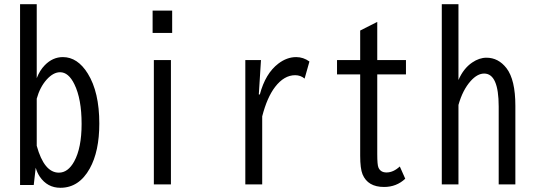

<svg xmlns="http://www.w3.org/2000/svg" viewBox="-20 -850 2540 911"><path d="M75.2 -830.1H154.3V-479Q168.5 -516.1 192.4 -540.5Q230 -579.1 278.3 -579.1Q348.1 -579.1 396.5 -501Q451.2 -413.1 451.2 -263.7Q451.2 -131.8 405.8 -50.3Q355 41 266.6 41Q204.6 41 168.5 -12.2Q156.7 -29.8 149.4 -54.2L140.1 27.8H75.2ZM154.3 -158.2Q189.5 -30.8 259.3 -30.8Q302.7 -30.8 332 -84Q367.2 -147.9 367.2 -262.2Q367.2 -380.4 333 -450.2Q305.2 -507.3 265.1 -507.3Q232.9 -507.3 201.2 -472.2Q169.4 -436.5 154.3 -381.8Z M704.1 -799.8H796.9V-693.8H704.1ZM710 -564.9H791V24.9H710Z M1208 -401.9H1212.9Q1239.3 -501.5 1300.8 -548.3Q1341.3 -579.1 1385.3 -579.1Q1419.4 -579.1 1448.2 -558.1L1425.3 -477.1Q1406.2 -493.2 1380.4 -493.2Q1328.1 -493.2 1285.2 -437.5Q1247.1 -387.7 1224.1 -297.9V24.9H1144V-564.9H1218.3Z M1770 -746.1V-564.9H1906.2V-497.1H1770V-118.2Q1770 -68.4 1775.4 -55.7Q1785.2 -31.7 1814 -31.7Q1846.2 -31.7 1877 -60.1L1902.8 -2Q1861.3 37.1 1802.2 37.1Q1725.1 37.1 1700.2 -22.9Q1689 -50.3 1689 -110.8V-497.1H1579.1V-564.9H1689V-705.1Z M2076.2 -830.1H2155.3V-470.2Q2178.7 -524.9 2220.2 -553.2Q2253.9 -576.2 2288.1 -576.2Q2344.7 -576.2 2383.3 -526.4Q2425.3 -471.7 2425.3 -348.1V24.9H2346.2V-344.2Q2346.2 -501 2277.3 -501Q2245.1 -501 2213.4 -465.8Q2175.3 -423.3 2155.3 -352.1V24.9H2076.2Z"/></svg>

Font: BIZ UDGothic
Style: Regular
Weight: 400
Monospace: yes
Designer: TypeBank Co., Ltd.
Foundry: Morisawa Inc.
Version: Version 1.05